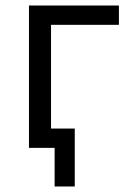

<svg xmlns="http://www.w3.org/2000/svg" viewBox="-20 -536 475 696"><path d="M85 0V-516H411V-446H165V-70H251V140H178V0Z"/></svg>

Font: IBM Plex Sans Var
Style: Regular
Weight: 400
Designer: Mike Abbink, Paul van der Laan, Pieter van Rosmalen
Foundry: Bold Monday
Version: Version 3.000